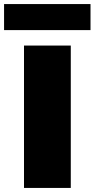

<svg xmlns="http://www.w3.org/2000/svg" viewBox="-23 -924 465 944"><path d="M95 0V-700H325V0ZM-3 -776V-904H422V-776Z"/></svg>

Font: Georama ExtraExtended
Style: Bold
Weight: 700
Width: 8
Designer: Jean-Baptiste Levee
Foundry: Production Type
Version: Version 1.000